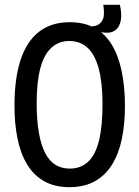

<svg xmlns="http://www.w3.org/2000/svg" viewBox="-20 -764 578 796"><path d="M403 -630 344 -635 340 -653Q379 -653 394 -666.5Q409 -680 410.5 -701Q412 -722 408 -744H477Q486 -706 480.5 -678Q475 -650 455.5 -637Q436 -624 403 -630ZM268 12Q206 12 162.5 -13Q119 -38 92 -83Q65 -128 52.5 -190Q40 -252 40 -325Q40 -439 65.5 -516Q91 -593 142 -632.5Q193 -672 269 -672Q328 -672 371 -649Q414 -626 442 -581Q470 -536 484 -471Q498 -406 498 -323Q498 -249 485 -187.5Q472 -126 444.5 -81.5Q417 -37 373 -12.5Q329 12 268 12ZM269 -65Q315 -65 345.5 -93.5Q376 -122 390.5 -181.5Q405 -241 405 -332Q405 -421 389.5 -479Q374 -537 343.5 -565.5Q313 -594 267 -594Q224 -594 193.5 -566.5Q163 -539 147.5 -482Q132 -425 132 -336Q132 -266 141 -214.5Q150 -163 167 -130Q184 -97 209.5 -81Q235 -65 269 -65Z"/></svg>

Font: Bricolage Grotesque 72pt SemiCondensed
Style: Regular
Weight: 400
Width: 4
Designer: Mathieu Triay
Foundry: Atelier Triay
Version: Version 1.001;gftools[0.9.33.dev8+g029e19f]